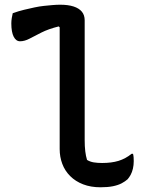

<svg xmlns="http://www.w3.org/2000/svg" viewBox="-20 -780 640 814"><path d="M34 -724Q59 -733 82 -738.5Q105 -744 126 -748.5Q147 -753 166 -755Q185 -757 202.5 -758.5Q220 -760 235 -760Q269 -760 292 -752.5Q315 -745 327 -730.5Q339 -716 339 -694Q339 -644 339 -593Q339 -542 339 -491.5Q339 -441 339 -390Q339 -339 339 -288.5Q339 -238 339 -187Q339 -159 341.5 -138.5Q344 -118 349 -102Q362 -94 378 -91.5Q394 -89 413 -89Q453 -89 482.5 -98Q512 -107 538 -128H544Q546 -120 546.5 -112.5Q547 -105 547 -97Q547 -80 543.5 -65Q540 -50 534 -39Q528 -28 521 -20Q511 -11 496 -3Q481 5 459 9.5Q437 14 406 14Q365 14 332.5 1.5Q300 -11 277.5 -33.5Q255 -56 244 -85.5Q233 -115 233 -148Q233 -200 233 -251.5Q233 -303 233 -354.5Q233 -406 233 -457.5Q233 -509 233 -561Q233 -613 233 -664L229 -668Q185 -657 155.5 -642Q126 -627 105 -616Q84 -605 65 -605Q48 -605 38 -624.5Q28 -644 28 -681Q28 -692 30 -704Q32 -716 34 -724Z"/></svg>

Font: Recursive Monospace Casual Medium
Style: Regular
Weight: 500
Version: Version 1.047